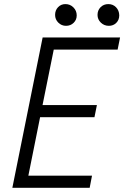

<svg xmlns="http://www.w3.org/2000/svg" viewBox="-20 -899 595 919"><path d="M184.1 -719.7H554.7L543 -661.6H237.3L183.6 -396H443.8L432.1 -337.9H171.9L115.7 -58.1H420.4L409.2 0H39.1ZM446.8 -827.6Q446.8 -849.6 461.4 -864.5Q476.1 -879.4 498.5 -879.4Q520.5 -879.4 535.4 -864.3Q550.3 -849.1 550.8 -825.7Q550.8 -803.7 536.6 -789.6Q522.5 -775.4 501 -775.4Q478.5 -775.4 462.6 -790.8Q446.8 -806.2 446.8 -827.6ZM243.7 -827.6Q243.7 -849.6 257.8 -864.5Q272 -879.4 293 -879.4Q315.9 -879.4 331.5 -863.5Q347.2 -847.7 347.2 -825.2Q347.2 -804.2 332.5 -789.8Q317.9 -775.4 295.9 -775.4Q274.4 -775.4 259 -790.8Q243.7 -806.2 243.7 -827.6Z"/></svg>

Font: Reddit Sans Vanilla Light
Style: Italic
Weight: 300
Italic angle: -11.25°
Designer: Stephen Hutchings
Version: Version 1.013